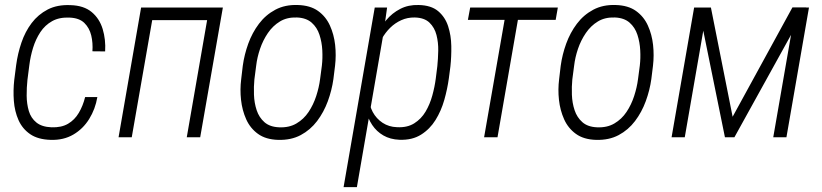

<svg xmlns="http://www.w3.org/2000/svg" viewBox="-20 -559 3347 782"><path d="M189.9 -40.5Q230 -39.1 257.1 -54.9Q284.2 -70.8 301 -99.4Q317.9 -127.9 326.7 -163.6H376.5Q368.2 -114.7 343.3 -74.5Q318.4 -34.2 278.8 -11Q239.3 12.2 187 10.7Q134.8 9.3 103 -12.5Q71.3 -34.2 55.4 -69.8Q39.6 -105.5 36.4 -148.2Q33.2 -190.9 38.1 -233.9L45.9 -294.4Q52.2 -341.3 67.4 -385.7Q82.5 -430.2 108.9 -465.1Q135.3 -500 174.3 -520.3Q213.4 -540.5 267.1 -538.1Q321.3 -536.6 353.3 -510Q385.3 -483.4 398.2 -440.7Q411.1 -397.9 408.2 -349.6L356.4 -350.1Q358.9 -383.8 351.6 -414.6Q344.2 -445.3 323.5 -465.6Q302.7 -485.8 263.7 -487.3Q221.7 -489.3 192.4 -472.9Q163.1 -456.5 144.3 -428Q125.5 -399.4 114.7 -364.5Q104 -329.6 99.6 -294.4L91.8 -233.9Q88.4 -202.6 88.6 -169.2Q88.9 -135.7 97.4 -106.9Q106 -78.1 128.2 -60.1Q150.4 -42 189.9 -40.5Z M843.3 -528.3 834 -477.1H587.9L597.2 -528.3ZM608.9 -528.3 516.6 0H462.9L554.7 -528.3ZM887.7 -528.3 795.4 0H740.7L832.5 -528.3Z M962.4 -236.8 968.8 -291Q975.1 -336.9 991.2 -381.3Q1007.3 -425.8 1034.7 -462.2Q1062 -498.5 1101.6 -519.5Q1141.1 -540.5 1192.9 -538.6Q1243.7 -537.1 1275.4 -514.4Q1307.1 -491.7 1323.7 -455.1Q1340.3 -418.5 1345 -376Q1349.6 -333.5 1344.7 -291.5L1337.9 -236.8Q1331.5 -191.4 1315.2 -146.7Q1298.8 -102.1 1271.5 -65.9Q1244.1 -29.8 1204.8 -8.8Q1165.5 12.2 1112.8 10.7Q1062.5 9.3 1030.8 -13.7Q999 -36.6 982.7 -73.2Q966.3 -109.9 961.7 -152.3Q957 -194.8 962.4 -236.8ZM1023.4 -291.5 1016.1 -235.4Q1013.2 -206.5 1014.4 -173.1Q1015.6 -139.6 1025.4 -110.1Q1035.2 -80.6 1057.1 -61.3Q1079.1 -42 1116.7 -40.5Q1157.7 -38.6 1187.5 -56.2Q1217.3 -73.7 1236.8 -103Q1256.3 -132.3 1267.8 -167.5Q1279.3 -202.6 1283.7 -236.8L1291 -292Q1294.4 -321.3 1292.7 -354.2Q1291 -387.2 1281.2 -417.2Q1271.5 -447.3 1249.3 -466.8Q1227.1 -486.3 1189.5 -487.8Q1149.4 -489.3 1120.4 -471.7Q1091.3 -454.1 1071 -424.3Q1050.8 -394.5 1039.1 -359.9Q1027.3 -325.2 1023.4 -291.5Z M1542 -423.8 1433.6 203.1H1379.4L1506.3 -528.3H1556.6ZM1814.5 -288.6 1808.1 -239.7Q1802.2 -196.8 1789.6 -152.1Q1776.9 -107.4 1753.9 -70.3Q1731 -33.2 1694.8 -10.5Q1658.7 12.2 1606.9 10.3Q1569.3 8.8 1541.5 -7.3Q1513.7 -23.4 1496.1 -49.8Q1478.5 -76.2 1470.9 -109.1Q1463.4 -142.1 1465.3 -176.3L1489.3 -339.4Q1496.6 -375 1512.5 -411.1Q1528.3 -447.3 1552.7 -476.6Q1577.1 -505.9 1610.4 -522.9Q1643.6 -540 1685.1 -538.6Q1735.8 -537.6 1764.4 -513.7Q1793 -489.7 1805.2 -452.1Q1817.4 -414.6 1818.1 -371.6Q1818.8 -328.6 1814.5 -288.6ZM1754.9 -239.3 1761.2 -289.6Q1764.2 -318.8 1764.9 -352.3Q1765.6 -385.7 1757.8 -416.3Q1750 -446.8 1729.2 -466.8Q1708.5 -486.8 1669.4 -487.8Q1639.6 -488.3 1614.3 -476.8Q1588.9 -465.3 1569.1 -445.8Q1549.3 -426.3 1535.2 -401.1Q1521 -376 1514.2 -349.6L1483.9 -163.1Q1483.4 -130.4 1498 -103Q1512.7 -75.7 1538.3 -58.8Q1564 -42 1596.7 -41Q1638.2 -38.6 1667 -56.6Q1695.8 -74.7 1713.4 -104.5Q1731 -134.3 1740.7 -169.7Q1750.5 -205.1 1754.9 -239.3Z M2098.1 -528.3 2006.3 0H1951.7L2043.9 -528.3ZM2252 -528.3 2243.2 -478H1885.7L1895 -528.3Z M2257.3 -236.8 2263.7 -291Q2270 -336.9 2286.1 -381.3Q2302.2 -425.8 2329.6 -462.2Q2356.9 -498.5 2396.5 -519.5Q2436 -540.5 2487.8 -538.6Q2538.6 -537.1 2570.3 -514.4Q2602.1 -491.7 2618.7 -455.1Q2635.3 -418.5 2639.9 -376Q2644.5 -333.5 2639.6 -291.5L2632.8 -236.8Q2626.5 -191.4 2610.1 -146.7Q2593.8 -102.1 2566.4 -65.9Q2539.1 -29.8 2499.8 -8.8Q2460.4 12.2 2407.7 10.7Q2357.4 9.3 2325.7 -13.7Q2293.9 -36.6 2277.6 -73.2Q2261.2 -109.9 2256.6 -152.3Q2252 -194.8 2257.3 -236.8ZM2318.4 -291.5 2311 -235.4Q2308.1 -206.5 2309.3 -173.1Q2310.5 -139.6 2320.3 -110.1Q2330.1 -80.6 2352.1 -61.3Q2374 -42 2411.6 -40.5Q2452.6 -38.6 2482.4 -56.2Q2512.2 -73.7 2531.7 -103Q2551.3 -132.3 2562.7 -167.5Q2574.2 -202.6 2578.6 -236.8L2585.9 -292Q2589.4 -321.3 2587.6 -354.2Q2585.9 -387.2 2576.2 -417.2Q2566.4 -447.3 2544.2 -466.8Q2522 -486.3 2484.4 -487.8Q2444.3 -489.3 2415.3 -471.7Q2386.2 -454.1 2366 -424.3Q2345.7 -394.5 2334 -359.9Q2322.3 -325.2 2318.4 -291.5Z M2963.9 -83.5 3207.5 -528.8H3263.7L2971.2 0H2932.6L2825.2 -528.3H2875.5ZM2860.8 -528.3 2769 0H2715.3L2807.1 -528.3ZM3129.4 0 3221.2 -528.3H3274.9L3183.1 0Z"/></svg>

Font: Roboto Condensed Light
Style: Italic
Weight: 300
Italic angle: -12°
Designer: Christian Robertson
Foundry: Google
Version: Version 3.0; 2020